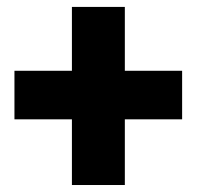

<svg xmlns="http://www.w3.org/2000/svg" viewBox="-20 -609 574 558"><path d="M342.8 -403.3H509.3V-262.2H342.8V-71.3H189V-262.2H22V-403.3H189V-588.9H342.8Z"/></svg>

Font: Vazir Black UI
Style: Black-UI
Weight: 900
Designer: Saber Rastikerdar
Foundry: Saber Rastikerdar
Version: Version 30.1.0